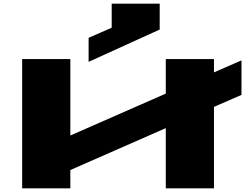

<svg xmlns="http://www.w3.org/2000/svg" viewBox="-20 -1020 1328 1040"><path d="M100 0V-700H361V-286L878 -513V-700H1139V-628L1288 -693V-506L1139 -441V0H878V-326L361 -99V0ZM460 -685V-815L585 -870V-1000H845V-860Z"/></svg>

Font: Stalin One
Style: Regular
Weight: 400
Designer: Jovanny Lemonad
Foundry: Alexey Maslov, Jovanny Lemonad
Version: Version 3.002; ttfautohint (v0.91) -l 8 -r 50 -G 200 -x 0 -w